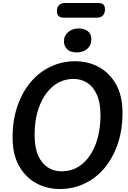

<svg xmlns="http://www.w3.org/2000/svg" viewBox="-20 -1257 856 1282"><path d="M380 5Q293 5 221.5 -34Q150 -73 107 -149.5Q64 -226 64 -338Q64 -455 96.5 -549Q129 -643 186 -710Q243 -777 319 -812.5Q395 -848 482 -848Q569 -848 640.5 -809Q712 -770 755 -693.5Q798 -617 798 -505Q798 -388 765.5 -294Q733 -200 676 -133Q619 -66 543 -30.5Q467 5 380 5ZM390 -113Q470 -113 528.5 -161.5Q587 -210 619 -295Q651 -380 651 -488Q651 -571 627 -624.5Q603 -678 562.5 -704Q522 -730 472 -730Q395 -730 336 -682.5Q277 -635 244 -550.5Q211 -466 211 -355Q211 -272 235 -218.5Q259 -165 299.5 -139Q340 -113 390 -113ZM493 -907Q450 -907 428.5 -928Q407 -949 407 -983Q407 -1019 435.5 -1043Q464 -1067 505 -1067Q542 -1067 566 -1049Q590 -1031 590 -996Q590 -955 563 -931Q536 -907 493 -907ZM405 -1139Q360 -1139 360 -1183Q360 -1208 374 -1222.5Q388 -1237 413 -1237H636Q681 -1237 681 -1196Q681 -1168 667 -1153.5Q653 -1139 628 -1139Z"/></svg>

Font: Pacifico
Style: Regular
Weight: 400
Designer: Vernon Adams
Foundry: Vernon Adams
Version: Version 3.010; ttfautohint (v1.8.4.7-5d5b)